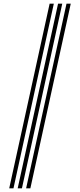

<svg xmlns="http://www.w3.org/2000/svg" viewBox="-20 -820 433 1040"><path d="M121.5 200 340.2 -800H363.2L144.5 200ZM30 200 248.8 -800H271.5L53 200ZM75.8 200 294.5 -800H317.2L98.8 200Z"/></svg>

Font: Big Shoulders Inline Text
Style: Bold
Weight: 700
Designer: Patric King
Foundry: XO Type Co
Version: Version 1.000